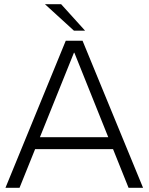

<svg xmlns="http://www.w3.org/2000/svg" viewBox="-20 -894 708 914"><path d="M6 0 293 -700H373L661 0H592L334 -643H332L73 0ZM132 -184V-241H531V-184ZM385 -748H332L194 -874H271Z"/></svg>

Font: REM ExtraLight
Style: Regular
Weight: 250
Designer: Octavio Pardo
Foundry: Ashler Design
Version: Version 1.005;gftools[0.9.28]